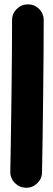

<svg xmlns="http://www.w3.org/2000/svg" viewBox="-20 -807 248 901"><path d="M110.8 -786.6Q141.6 -786.6 163.3 -764.9Q185.1 -743.2 185.1 -712.4Q185.1 -635.3 184.3 -540Q183.6 -444.8 182.4 -345.7Q181.2 -246.6 179.9 -156.2Q178.7 -65.9 177.2 1.5Q176.8 31.7 154.3 53.2Q131.8 74.7 101.1 74.2Q70.8 73.2 49.3 51.3Q27.8 29.3 28.3 -1.5Q29.3 -55.2 30.5 -124Q31.7 -192.9 32.7 -270Q33.7 -347.2 34.7 -425.8Q35.6 -504.4 36.1 -577.9Q36.6 -651.4 36.6 -712.4Q36.6 -743.2 58.6 -764.9Q80.6 -786.6 110.8 -786.6Z"/></svg>

Font: Mikhak-DS1-FD ExtraBold
Style: Regular
Weight: 800
Designer: Amin Abedi
Version: Version 3.2